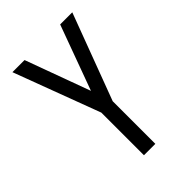

<svg xmlns="http://www.w3.org/2000/svg" viewBox="-215 -832 930 930"><g transform="rotate(-45 250.0 -367.5)"><path d="M211 0V-292L45 -735H128L250 -402L372 -735H455L289 -292V0Z"/></g></svg>

Font: Iosevka Term
Style: Regular
Weight: 400
Monospace: yes
Designer: Belleve Invis
Foundry: Belleve Invis
Version: Version 30.0.1